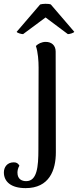

<svg xmlns="http://www.w3.org/2000/svg" viewBox="-106 -739 403 990"><path d="M13 -563 129 -649 244 -563C253 -563 274 -569 277 -575L156 -716C144 -721 113 -720 101 -716L-20 -575C-18 -569 4 -563 13 -563ZM26 231C148 231 182 139 182 46L181 -473C181 -505 160 -523 130 -523C109 -523 91 -514 79 -502C90 -470 93 -424 93 -391L92 31C92 122 85 195 29 195C8 195 -16 186 -16 151C-16 140 -13 127 -6 115C-13 103 -21 98 -35 98C-70 98 -86 124 -86 150C-86 197 -50 231 26 231Z"/></svg>

Font: Arima Koshi Medium
Style: Regular
Weight: 500
Designer: Joana Correia and Natanael Gama
Foundry: NDISCOVER
Version: Version 1.019;PS 001.019;hotconv 1.0.88;makeotf.lib2.5.64775